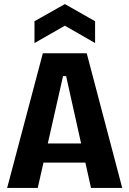

<svg xmlns="http://www.w3.org/2000/svg" viewBox="-20 -921 634 941"><path d="M15 0 190 -660H405L579 0H426L304 -548H289L165 0ZM134 -124V-218H476V-124ZM149 -710V-817L298 -901L446 -817V-710L298 -795Z"/></svg>

Font: Bricolage Grotesque SemiCondensed
Style: Bold
Weight: 700
Width: 4
Designer: Mathieu Triay
Foundry: Atelier Triay
Version: Version 1.001;gftools[0.9.33.dev8+g029e19f]